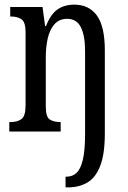

<svg xmlns="http://www.w3.org/2000/svg" viewBox="-20 -566 549 826"><path d="M262 240V194H267Q292 194 309.5 177.5Q327 161 336.5 121Q346 81 346 10V-347Q346 -412 328 -448.5Q310 -485 269 -485Q235 -485 214.5 -462Q194 -439 185.5 -401.5Q177 -364 177 -321V-108Q177 -63 194 -52Q211 -41 239 -41H241V0H20V-41H27Q54 -41 72 -53.5Q90 -66 90 -113V-427Q90 -471 72.5 -483Q55 -495 27 -495H24V-536H163L174 -454H178Q198 -505 227.5 -525.5Q257 -546 300 -546Q363 -546 397 -499Q431 -452 431 -349V8Q431 97 411 148Q391 199 355.5 219.5Q320 240 274 240Z"/></svg>

Font: Noto Serif Lao ExtraCondensed
Style: Regular
Weight: 400
Width: 2
Designer: Monotype Design Team
Foundry: Monotype Imaging Inc.
Version: Version 2.003; ttfautohint (v1.8.4.7-5d5b)